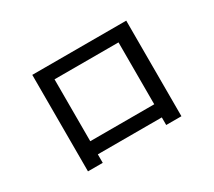

<svg xmlns="http://www.w3.org/2000/svg" viewBox="-122 -876 1244 1115"><g transform="rotate(-30 500.0 -318.5)"><path d="M815 -1H713V-52H284V5H185V-642H815ZM713 -140V-555H284V-140Z"/></g></svg>

Font: cwTeXHei
Style: Medium
Weight: 500
Version: Version 1.17